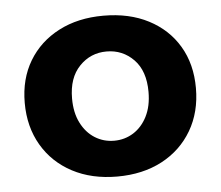

<svg xmlns="http://www.w3.org/2000/svg" viewBox="-42 -530 669 581"><g transform="rotate(-5 292.5 -239.5)"><path d="M519.7 -368.3C498.2 -404.6 467.9 -432.8 428.9 -453.1C389.8 -473.4 344.1 -483.5 292 -483.5C240.3 -483.5 195 -473.4 156 -453.1C116.9 -432.8 86.5 -404.6 64.7 -368.3C42.9 -332 32 -289.6 32 -241.1C32 -192.5 42.9 -149.7 64.7 -112.5C86.5 -75.3 117 -46.4 156 -25.8C195 -5.2 240.3 5.1 292 5.1C343.6 5.1 388.9 -5.2 428 -25.8C467 -46.4 497.4 -75.3 519.3 -112.5C541.1 -149.7 552 -192.5 552 -241.1C552 -289.6 541.3 -332 519.7 -368.3ZM392.5 -167.8C382 -147.2 368.1 -131.4 350.6 -120.3C333 -109.3 313.6 -103.7 292 -103.7C270.4 -103.7 250.9 -109.3 233.4 -120.3C215.8 -131.4 201.9 -147.2 191.5 -167.8C181 -188.4 175.8 -213.1 175.8 -242C175.8 -283.8 187 -316.4 209.5 -339.7C231.9 -363.1 259.4 -374.8 292 -374.8C324.5 -374.8 352 -363.2 374.5 -340.2C396.9 -317.1 408.1 -284.4 408.1 -242C408.1 -213.1 402.9 -188.4 392.4 -167.8Z"/></g></svg>

Font: Diatome Awesome Bold
Style: Regular
Weight: 400
Designer: 15.100.17
Foundry: 15.100.17
Version: Version 1.010;Fontself Maker 3.5.8